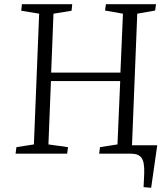

<svg xmlns="http://www.w3.org/2000/svg" viewBox="-20 -730 793 912"><path d="M54 0 58 -31 141 -44 166 -665 81 -679 84 -710H323L320 -679L234 -665L223 -385H552L564 -665L479 -680L483 -710H721L717 -680L632 -665L607 -40H727L698 162L662 159L665 94Q667 39 652 19.5Q637 0 604 0H451L455 -31L538 -44L551 -345H222L210 -44L303 -31L299 0Z"/></svg>

Font: Literata 36pt Light
Style: Italic
Weight: 300
Italic angle: -2°
Designer: Latin by Veronika Burian and Jose Scaglione. Greek by Irene Vlachou. Cyrillic by Vera Evstafieva
Foundry: TypeTogether
Version: Version 3.002